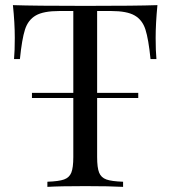

<svg xmlns="http://www.w3.org/2000/svg" viewBox="-20 -728 667 748"><path d="M586.4 -580.1Q586.4 -529.8 589.4 -498H566.4Q558.6 -575.7 546.6 -613Q534.7 -650.4 504.6 -667.7Q474.6 -685.1 412.6 -685.1H358.4V-366.2H518.6V-346.2H358.4V-116.2Q358.4 -74.7 366.2 -55.4Q374 -36.1 394.5 -28.8Q415 -21.5 459.5 -20V0Q406.7 -2.9 312.5 -2.9Q212.4 -2.9 164.6 0V-20Q209 -21.5 229.5 -28.8Q250 -36.1 257.8 -55.4Q265.6 -74.7 265.6 -116.2V-346.2H104.5V-366.2H265.6V-685.1H211.4Q149.4 -685.1 119.4 -667.7Q89.4 -650.4 77.4 -613Q65.4 -575.7 57.6 -498H34.7Q37.6 -529.8 37.6 -580.1Q37.6 -638.7 30.3 -708Q113.3 -705.1 312.5 -705.1Q510.3 -705.1 593.3 -708Q586.4 -636.7 586.4 -580.1Z"/></svg>

Font: Playfair Display SC
Style: Regular
Weight: 400
Designer: Claus Eggers Sørensen
Foundry: Claus Eggers Sørensen
Version: Version 1.004;PS 001.004;hotconv 1.0.70;makeotf.lib2.5.58329